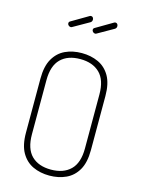

<svg xmlns="http://www.w3.org/2000/svg" viewBox="-139 -1031 822 1116"><g transform="rotate(15 271.5 -473.5)"><path d="M271 6Q216 6 172 -14.5Q128 -35 102 -80Q76 -125 76 -200V-525Q76 -600 102 -645Q128 -690 172 -710.5Q216 -731 271 -731Q326 -731 370.5 -710.5Q415 -690 441 -645Q467 -600 467 -525V-200Q467 -125 441 -80Q415 -35 370.5 -14.5Q326 6 271 6ZM271 -30Q346 -30 388.5 -71.5Q431 -113 431 -200V-525Q431 -612 388.5 -653.5Q346 -695 271 -695Q196 -695 154 -653.5Q112 -612 112 -525V-200Q112 -113 154 -71.5Q196 -30 271 -30ZM315 -860Q308 -860 302 -865.5Q296 -871 296 -878Q296 -887 304 -891L406 -951Q408 -952 410 -952.5Q412 -953 413 -953Q421 -953 425 -947.5Q429 -942 429 -935Q429 -923 419 -917L324 -863Q320 -860 315 -860ZM168 -860Q161 -860 155 -865.5Q149 -871 149 -878Q149 -887 157 -891L259 -951Q261 -952 263 -952.5Q265 -953 266 -953Q274 -953 278 -947.5Q282 -942 282 -935Q282 -923 272 -917L177 -863Q173 -860 168 -860Z"/></g></svg>

Font: Dosis ExtraLight ExtraLight
Style: Regular
Weight: 250
Version: Version 3.001; ttfautohint (v1.8.2)